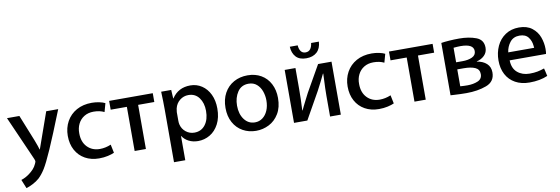

<svg xmlns="http://www.w3.org/2000/svg" viewBox="-61 -1173 5385 1846"><g transform="rotate(-10 2631.0 -250.0)"><path d="M266 -145H268L392 -496H509Q411 -249 356.5 -125.5Q302 -2 271 47.5Q240 97 206 129Q179 153 142 172Q105 191 77 199L42 113Q84 100 123 71Q147 53 166 32.5Q185 12 198 -17Q206 -35 206 -40Q206 -48 199 -65L9 -496H130Q208 -305 233.5 -238.5Q259 -172 266 -145Z M816 39Q738 39 679 6Q620 -27 587.5 -87Q555 -147 555 -226Q555 -304 589.5 -366.5Q624 -429 687.5 -464.5Q751 -500 837 -500Q874 -500 909.5 -492.5Q945 -485 966 -474L943 -391Q899 -413 839 -413Q786 -413 747 -389Q708 -365 687.5 -323.5Q667 -282 668 -231Q668 -147 715.5 -98Q763 -49 838 -49Q893 -49 947 -72L964 10Q941 21 901.5 30Q862 39 816 39Z M1273 -403V28H1163V-403H1005V-489H1431V-403Z M1513 -489H1611L1616 -405H1618Q1680 -500 1799 -500Q1860 -500 1910 -467Q1960 -434 1988.5 -374.5Q2017 -315 2017 -237Q2017 -148 1984 -85.5Q1951 -23 1897.5 8.5Q1844 40 1782 40Q1732 40 1692 20Q1652 0 1629 -36H1627V200H1517V-318Q1517 -391 1513 -489ZM1631 -148Q1642 -103 1678 -74.5Q1714 -46 1760 -46Q1828 -46 1867 -97.5Q1906 -149 1906 -233Q1906 -310 1868.5 -361Q1831 -412 1764 -412Q1718 -412 1681 -383Q1644 -354 1632 -305Q1627 -280 1627 -270V-185Q1627 -164 1631 -148Z M2095 -227Q2095 -311 2129 -372.5Q2163 -434 2222.5 -467Q2282 -500 2357 -500Q2432 -500 2489 -467Q2546 -434 2577.5 -373.5Q2609 -313 2609 -235Q2609 -144 2571.5 -82Q2534 -20 2474.5 10Q2415 40 2349 40H2348Q2277 40 2219 7.5Q2161 -25 2128 -85.5Q2095 -146 2095 -227ZM2495 -232Q2495 -277 2480 -320Q2465 -363 2433 -391Q2401 -419 2353 -419Q2282 -419 2245 -363Q2208 -307 2208 -230Q2208 -148 2247.5 -95Q2287 -42 2351 -42H2352Q2393 -42 2425.5 -66Q2458 -90 2476.5 -133Q2495 -176 2495 -232Z M2946 -620Q2977 -620 2993.5 -641.5Q3010 -663 3014 -700H3090Q3086 -633 3047.5 -598Q3009 -563 2944 -563Q2877 -563 2843 -600.5Q2809 -638 2806 -700H2883Q2885 -664 2901 -642Q2917 -620 2946 -620ZM2818 -76H2821L2841 -118Q2880 -197 2899 -232L3045 -489H3176V28H3071V-176Q3071 -242 3076 -339Q3076 -352 3078 -390H3075Q3038 -312 2997 -235L2849 28H2719V-489H2824V-286Q2824 -189 2818 -76Z M3548 39Q3470 39 3411 6Q3352 -27 3319.5 -87Q3287 -147 3287 -226Q3287 -304 3321.5 -366.5Q3356 -429 3419.5 -464.5Q3483 -500 3569 -500Q3606 -500 3641.5 -492.5Q3677 -485 3698 -474L3675 -391Q3631 -413 3571 -413Q3518 -413 3479 -389Q3440 -365 3419.5 -323.5Q3399 -282 3400 -231Q3400 -147 3447.5 -98Q3495 -49 3570 -49Q3625 -49 3679 -72L3696 10Q3673 21 3633.5 30Q3594 39 3548 39Z M4005 -403V28H3895V-403H3737V-489H4163V-403Z M4423 -495Q4517 -495 4587.5 -468.5Q4658 -442 4658 -365Q4658 -319 4627.5 -289Q4597 -259 4552 -249V-247Q4611 -238 4646.5 -205.5Q4682 -173 4682 -119Q4682 -29 4597 2.5Q4512 34 4402 34Q4347 34 4281 30Q4253 28 4247 28V-483Q4276 -488 4325 -491.5Q4374 -495 4423 -495ZM4550 -351Q4550 -421 4423 -421Q4395 -421 4355 -417V-275H4417Q4474 -275 4512 -293Q4550 -311 4550 -351ZM4424 -38Q4482 -38 4525.5 -56.5Q4569 -75 4569 -122Q4569 -169 4528 -187.5Q4487 -206 4416 -206H4354V-41Q4390 -38 4424 -38Z M5033 -45Q5077 -45 5110 -51.5Q5143 -58 5177 -70Q5180 -60 5183.5 -45Q5187 -30 5189 -21L5195 6Q5121 39 5018 39Q4938 39 4879.5 6.5Q4821 -26 4790 -84.5Q4759 -143 4759 -221Q4759 -297 4788.5 -361Q4818 -425 4874.5 -462.5Q4931 -500 5007 -500Q5085 -500 5134 -462Q5183 -424 5203.5 -367.5Q5224 -311 5224 -253Q5224 -219 5220 -204H4865Q4867 -125 4914.5 -85Q4962 -45 5033 -45ZM5116 -302Q5112 -350 5084.5 -386Q5057 -422 4999 -422Q4939 -422 4905.5 -379.5Q4872 -337 4865 -282H5118V-283Q5118 -295 5116 -302Z"/></g></svg>

Font: Gmarket Sans TTF Medium
Style: Regular
Weight: 500
Designer: Creative Director : Sungho Lee; Art Director : Kiwoong Choi; Project Manager : Sori Yang, Jongwook Yoon; Font Designer :
Foundry: Sandoll Inc.
Version: Version 1.000;hotconv 1.0.109;makeotfexe 2.5.65596